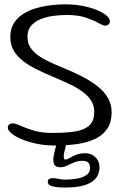

<svg xmlns="http://www.w3.org/2000/svg" viewBox="-20 -646 582 884"><path d="M232 24Q188 24 149 15.8Q110 7.5 80 -5Q50 -17.5 33 -31.8Q16 -46 16 -58Q16 -65.5 19 -69.8Q22 -74 28 -76Q34 -78 40.5 -78Q51.5 -78 75 -67Q98.5 -56 135 -45Q171.5 -34 222 -34Q271 -34 307 -38Q343 -42 367 -52.8Q391 -63.5 402.5 -82.2Q414 -101 414 -131Q414 -160 400 -182.2Q386 -204.5 361 -223Q336 -241.5 302.5 -257.5Q269 -273.5 230 -290Q187 -308 150 -326.2Q113 -344.5 85.5 -365.8Q58 -387 42.8 -413.8Q27.5 -440.5 27.5 -476.5Q27.5 -512.5 43.5 -538.5Q59.5 -564.5 86.8 -581.8Q114 -599 147.2 -608.5Q180.5 -618 215 -622Q249.5 -626 279 -626Q324 -626 361.8 -618.5Q399.5 -611 427.5 -599.2Q455.5 -587.5 470.8 -574Q486 -560.5 486 -548.5Q486 -542.5 483 -537.8Q480 -533 475.2 -530.5Q470.5 -528 464 -528Q454.5 -528 433 -540.2Q411.5 -552.5 375.8 -564.8Q340 -577 287.5 -577Q255 -577 223 -572.5Q191 -568 164.5 -556.8Q138 -545.5 122.2 -526Q106.5 -506.5 106.5 -476.5Q106.5 -449 119.2 -428.5Q132 -408 154.5 -391.8Q177 -375.5 207.5 -361.2Q238 -347 273.5 -332.5Q320 -313.5 360 -292.8Q400 -272 430.2 -248Q460.5 -224 477.2 -194.5Q494 -165 494 -129Q494 -85 475 -55.2Q456 -25.5 421 -8Q386 9.5 338 16.8Q290 24 232 24ZM279.5 217.5Q256 217.5 238.2 215.2Q220.5 213 210.2 207.2Q200 201.5 200 191.5Q200 180.5 207.8 177.2Q215.5 174 224.5 174Q231 174 240 175.8Q249 177.5 259.5 179.2Q270 181 281.5 181Q308 181 334 176.5Q360 172 377.2 160.5Q394.5 149 394.5 129Q394.5 110 386 102.2Q377.5 94.5 360.5 94.5Q338.5 94.5 321 101.8Q303.5 109 288.5 116.5Q273.5 124 258.5 124Q244.5 124 235 117.5Q225.5 111 225.5 88Q225.5 79 228.8 63.5Q232 48 236 33.2Q240 18.5 242.5 11.5Q247 -0.5 253.2 -6Q259.5 -11.5 270 -11.5Q279 -11.5 282.8 -6.2Q286.5 -1 286.5 6Q286.5 16.5 280 38Q273.5 59.5 273.5 76.5Q273.5 88.5 280.5 88.5Q289.5 88.5 301.2 81.2Q313 74 330 66.8Q347 59.5 372 59.5Q391.5 59.5 406.2 68Q421 76.5 429.5 91Q438 105.5 438 124.5Q438 169.5 399.2 193.5Q360.5 217.5 279.5 217.5Z"/></svg>

Font: Gluten ExtraLight
Style: Regular
Weight: 250
Designer: Tyler Finck
Foundry: Etcetera Type Company
Version: Version 1.300